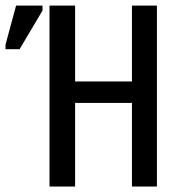

<svg xmlns="http://www.w3.org/2000/svg" viewBox="-20 -679 640 699"><path d="M460.4 0V-304.2H253.4V0H160.2V-658.7H253.4V-382.3H460.4V-658.7H551.3V0ZM0 -500V-516.1L38.6 -658.7H134.8V-640.6L51.3 -500Z"/></svg>

Font: Cousine
Style: Regular
Weight: 400
Monospace: yes
Designer: Steve Matteson
Foundry: Ascender Corporation
Version: Version 1.20